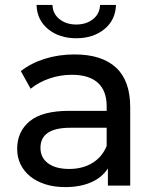

<svg xmlns="http://www.w3.org/2000/svg" viewBox="-20 -757 638 783"><path d="M511 -320V0H420V-70Q396 -33 351.5 -13.5Q307 6 246 6Q201 6 165 -5.5Q129 -17 103.5 -37.5Q78 -58 64 -86.5Q50 -115 50 -150Q50 -220 101 -262.5Q152 -305 263 -305H415V-324Q415 -387 379 -419.5Q343 -452 273 -452Q225 -452 180.5 -436.5Q136 -421 105 -395L65 -467Q107 -500 163.5 -517.5Q220 -535 284 -535Q395 -535 453 -481.5Q511 -428 511 -320ZM415 -162V-236H267Q145 -236 145 -154Q145 -114 176 -91Q207 -68 262 -68Q317 -68 357 -92.5Q397 -117 415 -162ZM129 -737H194Q195 -701 222.5 -679Q250 -657 291 -657Q332 -657 359.5 -679Q387 -701 388 -737H453Q451 -675 405.5 -638Q360 -601 291 -601Q222 -601 176.5 -638Q131 -675 129 -737Z"/></svg>

Font: CMG Sans Medium
Style: Regular
Weight: 500
Designer: Julieta Ulanovsky
Foundry: Julieta Ulanovsky
Version: Version 7.200